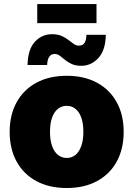

<svg xmlns="http://www.w3.org/2000/svg" viewBox="-20 -919 659 949"><path d="M310.1 10.3Q222.7 10.3 159.2 -24.2Q95.7 -58.6 61.8 -121.1Q27.8 -183.6 27.8 -267.1Q27.8 -350.6 61.8 -412.8Q95.7 -475.1 159.2 -509.8Q222.7 -544.4 310.1 -544.4Q397 -544.4 460.2 -509.8Q523.4 -475.1 557.4 -412.8Q591.3 -350.6 591.3 -267.1Q591.3 -183.6 557.4 -121.1Q523.4 -58.6 460.2 -24.2Q397 10.3 310.1 10.3ZM310.1 -138.2Q334.5 -138.2 353 -153.3Q371.6 -168.5 381.8 -197.5Q392.1 -226.6 392.1 -267.6Q392.1 -309.1 381.8 -337.6Q371.6 -366.2 353 -381.1Q334.5 -396 310.1 -396Q285.2 -396 266.4 -381.1Q247.6 -366.2 237.3 -337.6Q227.1 -309.1 227.1 -267.6Q227.1 -226.6 237.3 -197.5Q247.6 -168.5 266.4 -153.3Q285.2 -138.2 310.1 -138.2ZM381.8 -593.8Q354 -593.8 334.7 -602.5Q315.4 -611.3 301.5 -623Q287.6 -634.8 275.6 -643.6Q263.7 -652.3 250 -652.3Q232.9 -652.3 223.4 -638.4Q213.9 -624.5 212.9 -597.7H116.2Q117.7 -674.8 152.3 -712.4Q187 -750 237.3 -750Q264.6 -750 284.2 -741.5Q303.7 -732.9 318.1 -721.7Q332.5 -710.4 344.5 -701.9Q356.4 -693.4 369.1 -693.4Q389.6 -693.4 398.2 -707.5Q406.7 -721.7 407.2 -747.1H502.9Q502 -671.9 466.8 -632.8Q431.6 -593.8 381.8 -593.8ZM457 -898.9V-804.7H164.1V-898.9Z"/></svg>

Font: Inter 20pt Black
Style: Regular
Weight: 900
Version: Version 4.001;git-66647c0bb